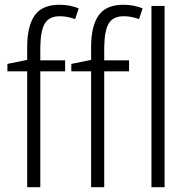

<svg xmlns="http://www.w3.org/2000/svg" viewBox="-20 -785 787 805"><path d="M253 -486V-532H149V-587Q150 -658 168.5 -687.5Q187 -717 231 -717Q261 -717 295 -705L310 -750Q292 -757 272.5 -761Q253 -765 229 -765Q157 -765 125.5 -720.5Q94 -676 94 -587V-534L11 -517V-486H94V0H149V-486ZM521 -486V-532H417V-587Q418 -658 436.5 -687.5Q455 -717 499 -717Q529 -717 563 -705L578 -750Q560 -757 540.5 -761Q521 -765 497 -765Q425 -765 393.5 -720.5Q362 -676 362 -587V-534L279 -517V-486H362V0H417V-486ZM670 0H615V-760H670Z"/></svg>

Font: Noto Sans UI SemiCondensed Light
Style: Regular
Weight: 300
Width: 4
Designer: Monotype Design Team
Foundry: Monotype Imaging Inc.
Version: Version 1.901